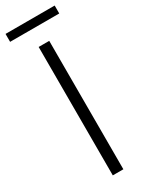

<svg xmlns="http://www.w3.org/2000/svg" viewBox="-228 -905 729 944"><g transform="rotate(-30 136.5 -433.0)"><path d="M106 0H166V-729H106ZM-3 -821H276V-866H-3Z"/></g></svg>

Font: Noto Sans JP Light
Style: Regular
Weight: 300
Designer: Ryoko NISHIZUKA (kana & ideographs); Paul D. Hunt (Latin, Greek & Cyrillic); Wenlong ZHANG (bopomofo); Sandoll Communica
Foundry: Adobe Systems Incorporated
Version: Version 1.004;PS 1.004;hotconv 1.0.82;makeotf.lib2.5.63406